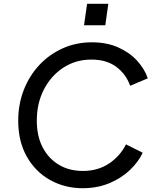

<svg xmlns="http://www.w3.org/2000/svg" viewBox="-20 -980 834 1012"><path d="M416 12Q321 12 243.5 -31.5Q166 -75 121 -155Q76 -235 76 -344Q76 -430 105 -505Q134 -580 186.5 -636.5Q239 -693 310 -725Q381 -757 464 -757Q544 -757 604.5 -729.5Q665 -702 704 -658.5Q743 -615 759 -567L666 -528Q644 -590 592.5 -628Q541 -666 462 -666Q379 -666 314 -623.5Q249 -581 211.5 -508.5Q174 -436 174 -344Q174 -263 204.5 -204Q235 -145 289.5 -112Q344 -79 417 -79Q496 -79 554.5 -118Q613 -157 644 -219L732 -175Q710 -127 665 -84Q620 -41 556.5 -14.5Q493 12 416 12ZM423 -847 439 -960H551L535 -847Z"/></svg>

Font: Plus Jakarta Sans Medium
Style: Italic
Weight: 500
Italic angle: -8°
Designer: Gumpita Rahayu
Foundry: Tokotype
Version: Version 2.071; ttfautohint (v1.8.4.7-5d5b);gftools[0.9.29]